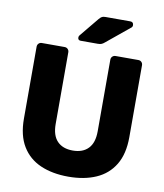

<svg xmlns="http://www.w3.org/2000/svg" viewBox="-97 -984 919 1073"><g transform="rotate(10 362.5 -447.5)"><path d="M363.5 10Q273.1 10 205.6 -19.4Q138.1 -48.8 100.9 -110.1Q63.6 -171.5 63.6 -266.6V-674.5Q63.6 -685.5 70.9 -692.8Q78.1 -700 88.8 -700H218Q229 -700 236.2 -692.8Q243.5 -685.5 243.5 -674.5V-268Q243.5 -202.9 274.7 -170.5Q306 -138.1 362.9 -138.1Q419.4 -138.1 450.6 -170.5Q481.9 -202.9 481.9 -268V-674.5Q481.9 -685.5 489.3 -692.8Q496.8 -700 507.4 -700H636.6Q647.2 -700 654.5 -692.8Q661.7 -685.5 661.7 -674.5V-266.6Q661.7 -171.5 624.7 -110.1Q587.6 -48.8 520.6 -19.4Q453.6 10 363.5 10ZM300.3 -750Q284.3 -750 284.3 -766Q284.3 -774 289.3 -779L377.6 -886.4Q387.5 -898.2 394.8 -901.6Q402.1 -905 414.6 -905H554.4Q573.4 -905 573.4 -885.4Q573.4 -878.4 568.4 -873.4L435.6 -764.4Q427.6 -757.4 419.6 -753.7Q411.5 -750 397.7 -750Z"/></g></svg>

Font: Rubik Light
Style: Regular
Weight: 300
Designer: Hubert and Fischer
Foundry: Hubert and Fischer
Version: Version 2.300;gftools[0.9.30]